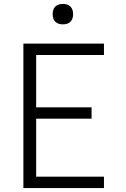

<svg xmlns="http://www.w3.org/2000/svg" viewBox="-20 -957 640 977"><path d="M99 0V-735H509V-677H164V-411H446V-353H164V-58H509V0ZM300 -833Q289 -833 279 -836Q269 -839 261.5 -846.5Q254 -854 251 -864Q248 -874 248 -885Q248 -896 251 -906Q254 -916 261.5 -923.5Q269 -931 279 -934Q289 -937 300 -937Q311 -937 321 -934Q331 -931 338.5 -923.5Q346 -916 349 -906Q352 -896 352 -885Q352 -874 349 -864Q346 -854 338.5 -846.5Q331 -839 321 -836Q311 -833 300 -833Z"/></svg>

Font: Iosevka Curly Light Extended
Style: Regular
Weight: 300
Width: 7
Monospace: yes
Designer: Belleve Invis
Foundry: Belleve Invis
Version: Version 11.1.0; ttfautohint (v1.8.3)